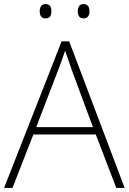

<svg xmlns="http://www.w3.org/2000/svg" viewBox="-20 -918 630 938"><path d="M174 -863C174 -843 182 -828 202 -828C225 -828 231 -843 231 -863C231 -883 225 -898 202 -898C182 -898 174 -883 174 -863ZM360 -863C360 -843 368 -828 387 -828C410 -828 417 -843 417 -863C417 -883 410 -898 387 -898C368 -898 360 -883 360 -863ZM548 0H589L318 -716H281L0 0H41L143 -261H448ZM330 -578 434 -297H157L265 -578C275 -604 288 -638 298 -670C310 -636 323 -600 330 -578Z"/></svg>

Font: Noto Sans Telugu ExtraLight
Style: Regular
Weight: 200
Designer: Jelle Bosma - Monotype Design Team
Foundry: Monotype Imaging Inc.
Version: Version 2.005